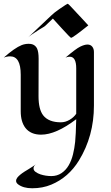

<svg xmlns="http://www.w3.org/2000/svg" viewBox="-23 -715 599 1032"><path d="M386.7 -347.7Q386.7 -410.2 351.6 -410.2Q339.8 -410.2 329.1 -405.3Q384.3 -452.6 407.7 -464.1Q431.2 -475.6 447.3 -475.6Q463.4 -475.6 472.7 -464.4Q481.9 -453.1 481.9 -435.5V-147.5Q481.9 16.1 401.4 147.5Q345.2 238.8 252.9 277.3Q206.5 296.9 149.9 296.9Q101.6 296.9 73.7 275.4Q63.5 267.1 63.5 257.6Q63.5 248 69.8 240Q76.2 231.9 85.9 223.9Q95.7 215.8 107.9 208Q120.1 200.2 131.8 193.4Q161.1 175.3 169.4 168.5Q157.2 178.2 157.2 189.7Q157.2 201.2 168.5 209.2Q179.7 217.3 194.3 222.2Q222.7 231.4 253.2 231.4Q283.7 231.4 307.4 215.6Q331.1 199.7 346.2 173.6Q361.3 147.5 369.4 114.5Q377.4 81.5 380.9 47.9Q384.8 11.7 386.7 -74.2Q277.8 8.8 197.8 8.8Q142.1 8.8 113.8 -27.3Q88.4 -60.1 88.4 -117.2V-313.5Q88.4 -412.1 31.7 -412.1Q13.7 -412.1 -2.9 -405.3Q55.7 -457.5 93.8 -472.7Q111.8 -479.5 130.6 -479.5Q149.4 -479.5 160.2 -472.4Q170.9 -465.3 176.3 -454.1Q184.6 -436 184.6 -399.4L184.1 -197.3Q184.1 -127.9 209 -95.2Q238.3 -57.6 304.2 -57.6Q328.1 -57.6 350.8 -70.8Q373.5 -84 386.7 -103.5ZM451.7 -578.6Q368.2 -511.7 358.9 -511.7Q355.5 -511.7 309.3 -562.3Q263.2 -612.8 261.2 -615.2L220.7 -576.7Q215.3 -571.8 207.5 -567.6Q199.7 -563.5 188.5 -556.2Q143.1 -527.8 128.4 -514.2L250.5 -629.9Q267.1 -646.5 296.4 -666.5Q337.9 -694.8 340.3 -694.8Q342.8 -694.8 350.6 -687Q358.4 -679.2 369.6 -667Q380.9 -654.8 394.3 -640.4Q407.7 -626 419.7 -613.3Q431.6 -600.6 440.4 -590.8Q449.2 -581.1 451.7 -578.6Z"/></svg>

Font: Fondamento
Style: Regular
Weight: 400
Version: Version 1.000